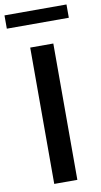

<svg xmlns="http://www.w3.org/2000/svg" viewBox="-114 -937 519 982"><g transform="rotate(-10 145.0 -446.5)"><path d="M205 -708V0H85V-708ZM306 -893V-824H-16V-893Z"/></g></svg>

Font: Metropolitano Medium
Style: Regular
Weight: 500
Designer: Fonts by Alex Slobzheninov & Chris M. Simpson / Changes by Cristiano Sobral
Foundry: Fonts by Alex Slobzheninov & Chris M. Simpson / Changes by Cristiano Sobral
Version: Version 1.00;August 30, 2020;FontCreator 13.0.0.2681 64-bit